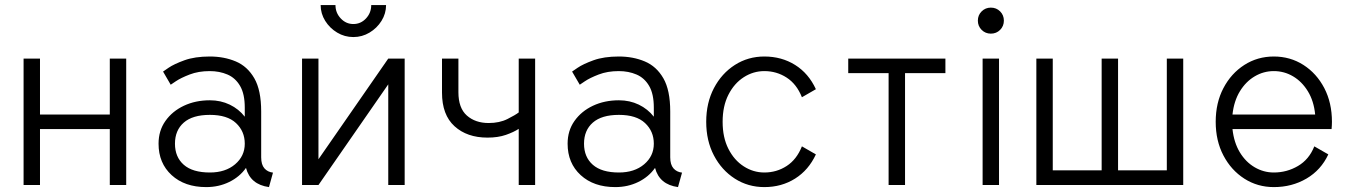

<svg xmlns="http://www.w3.org/2000/svg" viewBox="-20 -743 5424 771"><path d="M74.7 -507.8H140.6V-283.2H420.9V-507.8H486.8V0H420.9V-224.6H140.6V0H74.7Z M808.1 8.3Q721.7 8.3 669.2 -39.8Q616.7 -87.9 616.7 -166Q616.7 -218.3 644.3 -257.3Q671.9 -296.4 718.5 -318.4Q765.1 -340.3 822.8 -340.3Q866.2 -340.3 902.6 -322.8Q939 -305.2 962.9 -274.4V-311Q962.9 -365.7 944.1 -397.9Q925.3 -430.2 893.3 -443.8Q861.3 -457.5 822.3 -457.5Q776.9 -457.5 741.5 -443.8Q706.1 -430.2 685.8 -416.5Q665.5 -402.8 665.5 -402.8L634.8 -455.6Q634.8 -455.6 656.7 -470.7Q678.7 -485.8 720.7 -501Q762.7 -516.1 822.3 -516.1Q879.9 -516.1 926.8 -496.3Q973.6 -476.6 1001.2 -428.7Q1028.8 -380.9 1028.8 -295.4V-111.3Q1028.8 -82 1041.7 -67.1Q1054.7 -52.2 1076.2 -49.8L1060.1 8.3Q985.4 -2 967.8 -68.8Q942.4 -32.7 900.4 -12.2Q858.4 8.3 808.1 8.3ZM962.9 -166Q962.9 -215.8 927.7 -248.8Q892.6 -281.7 822.8 -281.7Q753.4 -281.7 718 -250.7Q682.6 -219.7 682.6 -166Q682.6 -112.3 718 -81.3Q753.4 -50.3 822.8 -50.3Q885.3 -50.3 924.1 -83.3Q962.9 -116.2 962.9 -166Z M1539.1 -507.8H1605V0H1539.1V-404.3L1258.8 0H1192.9V-507.8H1258.8V-103.5ZM1398.9 -594.2Q1363.8 -594.2 1334 -612.1Q1304.2 -629.9 1285.9 -659.2Q1267.6 -688.5 1267.6 -722.7H1327.1Q1327.1 -691.4 1348.4 -668.9Q1369.6 -646.5 1398.9 -646.5Q1428.7 -646.5 1449.7 -668.9Q1470.7 -691.4 1470.7 -722.7H1530.3Q1530.3 -688.5 1512 -659.2Q1493.7 -629.9 1463.9 -612.1Q1434.1 -594.2 1398.9 -594.2Z M1937.5 -190.4Q1855.5 -190.4 1805.2 -236.1Q1754.9 -281.7 1754.9 -371.1V-507.8H1820.8V-372.6Q1820.8 -309.1 1854.7 -279.1Q1888.7 -249 1942.4 -249Q1985.8 -249 2017.8 -265.1Q2049.8 -281.2 2063 -291.5V-507.8H2128.9V0H2063V-225.6Q2043 -212.4 2011.5 -201.4Q1980 -190.4 1937.5 -190.4Z M2450.7 8.3Q2364.3 8.3 2311.8 -39.8Q2259.3 -87.9 2259.3 -166Q2259.3 -218.3 2286.9 -257.3Q2314.5 -296.4 2361.1 -318.4Q2407.7 -340.3 2465.3 -340.3Q2508.8 -340.3 2545.2 -322.8Q2581.5 -305.2 2605.5 -274.4V-311Q2605.5 -365.7 2586.7 -397.9Q2567.9 -430.2 2535.9 -443.8Q2503.9 -457.5 2464.8 -457.5Q2419.4 -457.5 2384 -443.8Q2348.6 -430.2 2328.4 -416.5Q2308.1 -402.8 2308.1 -402.8L2277.3 -455.6Q2277.3 -455.6 2299.3 -470.7Q2321.3 -485.8 2363.3 -501Q2405.3 -516.1 2464.8 -516.1Q2522.5 -516.1 2569.3 -496.3Q2616.2 -476.6 2643.8 -428.7Q2671.4 -380.9 2671.4 -295.4V-111.3Q2671.4 -82 2684.3 -67.1Q2697.3 -52.2 2718.8 -49.8L2702.6 8.3Q2627.9 -2 2610.4 -68.8Q2585 -32.7 2543 -12.2Q2501 8.3 2450.7 8.3ZM2605.5 -166Q2605.5 -215.8 2570.3 -248.8Q2535.2 -281.7 2465.3 -281.7Q2396 -281.7 2360.6 -250.7Q2325.2 -219.7 2325.2 -166Q2325.2 -112.3 2360.6 -81.3Q2396 -50.3 2465.3 -50.3Q2527.8 -50.3 2566.7 -83.3Q2605.5 -116.2 2605.5 -166Z M2881.8 -253.9Q2881.8 -190.9 2905 -145.3Q2928.2 -99.6 2966.6 -75Q3004.9 -50.3 3049.3 -50.3Q3098.6 -50.3 3138.9 -76.4Q3179.2 -102.5 3200.2 -155.3L3256.3 -123Q3227.1 -60.1 3172.9 -25.9Q3118.7 8.3 3049.3 8.3Q2983.9 8.3 2930.9 -25.6Q2877.9 -59.6 2846.9 -118.7Q2815.9 -177.7 2815.9 -253.9Q2815.9 -330.1 2846.9 -389.2Q2877.9 -448.2 2930.9 -482.2Q2983.9 -516.1 3049.3 -516.1Q3118.7 -516.1 3172.9 -482.2Q3227.1 -448.2 3256.3 -384.8L3200.2 -352.5Q3179.2 -405.3 3138.9 -431.4Q3098.6 -457.5 3049.3 -457.5Q3004.9 -457.5 2966.6 -432.9Q2928.2 -408.2 2905 -362.5Q2881.8 -316.9 2881.8 -253.9Z M3614.3 0H3548.3V-449.2H3386.2V-507.8H3776.4V-449.2H3614.3Z M3925.8 0V-507.8H3991.7V0ZM3906.7 -660.2Q3906.7 -682.1 3921.9 -697.3Q3937 -712.4 3959 -712.4Q3981 -712.4 3996.1 -697.3Q4011.2 -682.1 4011.2 -660.2Q4011.2 -638.2 3996.1 -623Q3981 -607.9 3959 -607.9Q3937 -607.9 3921.9 -623Q3906.7 -638.2 3906.7 -660.2Z M4207.5 -507.8V-59.1H4403.8V-507.8H4469.7V-59.1H4665.5V-507.8H4731.4V0H4141.6V-507.8Z M5257.8 -155.3 5314 -123Q5284.7 -60.1 5226.3 -25.9Q5168 8.3 5095.2 8.3Q5029.8 8.3 4976.8 -25.6Q4923.8 -59.6 4892.8 -118.7Q4861.8 -177.7 4861.8 -253.9Q4861.8 -330.1 4892.8 -389.2Q4923.8 -448.2 4976.8 -482.2Q5029.8 -516.1 5095.2 -516.1Q5161.1 -516.1 5214.1 -482.2Q5267.1 -448.2 5297.9 -389.2Q5328.6 -330.1 5328.6 -253.9Q5328.6 -240.7 5327.1 -224.6H4929.2Q4935.1 -170.4 4958.7 -131.3Q4982.4 -92.3 5018.3 -71.3Q5054.2 -50.3 5095.2 -50.3Q5147.5 -50.3 5192.1 -76.4Q5236.8 -102.5 5257.8 -155.3ZM5095.2 -457.5Q5054.2 -457.5 5018.6 -436.5Q4982.9 -415.5 4959 -376.5Q4935.1 -337.4 4929.2 -283.2H5261.2Q5255.9 -337.4 5231.9 -376.5Q5208 -415.5 5172.4 -436.5Q5136.7 -457.5 5095.2 -457.5Z"/></svg>

Font: Giphurs Light
Style: Regular
Weight: 300
Version: Version 0.920; ttfautohint (v1.8.4.7-5d5b)